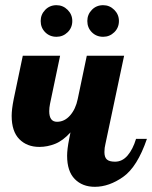

<svg xmlns="http://www.w3.org/2000/svg" viewBox="-20 -715 587 741"><path d="M239 -114Q239 -139 247 -179L252 -204Q223 -172 193 -160Q163 -148 132 -148Q84 -148 54.5 -178Q25 -208 25 -268Q25 -293 33 -333L68 -500H212L173 -314Q170 -299 170 -286Q170 -245 200 -245Q229 -245 250.5 -269.5Q272 -294 280 -333L315 -500H459L387 -160Q383 -145 383 -128Q383 -108 392.5 -99.5Q402 -91 424 -91Q452 -91 472.5 -115Q493 -139 505 -179H547Q510 -71 455.5 -32.5Q401 6 346 6Q298 6 268.5 -24Q239 -54 239 -114ZM137 -634Q137 -659 154.5 -677Q172 -695 198 -695Q223 -695 241 -677Q259 -659 259 -634Q259 -608 241 -590.5Q223 -573 198 -573Q172 -573 154.5 -590.5Q137 -608 137 -634ZM317 -634Q317 -659 334.5 -677Q352 -695 378 -695Q403 -695 421 -677Q439 -659 439 -634Q439 -608 421 -590.5Q403 -573 378 -573Q352 -573 334.5 -590.5Q317 -608 317 -634Z"/></svg>

Font: Lobster
Style: Regular
Weight: 400
Designer: Impallari Type
Foundry: Impallari Type
Version: Version 2.100